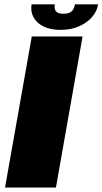

<svg xmlns="http://www.w3.org/2000/svg" viewBox="-20 -838 458 858"><path d="M2.5 0H230L349 -675H122ZM250 -704.5Q296.5 -704.5 332.2 -720Q368 -735.5 390.8 -761.2Q413.5 -787 418.5 -818.5H315Q312.5 -804.5 306.5 -795Q300.5 -785.5 289.8 -781Q279 -776.5 262.5 -776.5Q248 -776.5 238.8 -781Q229.5 -785.5 226 -794.8Q222.5 -804 225 -818.5H121Q116 -787 129.5 -761.2Q143 -735.5 173.8 -720Q204.5 -704.5 250 -704.5Z"/></svg>

Font: Anybody Thin Black
Style: Italic
Weight: 900
Italic angle: -10°
Version: Version 1.113;gftools[0.9.25]